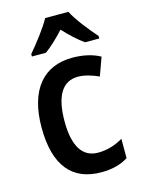

<svg xmlns="http://www.w3.org/2000/svg" viewBox="-118 -833 669 911"><g transform="rotate(-15 217.0 -378.0)"><path d="M310 -766H196C173 -723 123 -659 88 -618V-606H157C186 -627 220 -659 252 -694C284 -659 318 -628 349 -606H419V-618C383 -659 333 -721 310 -766ZM265 10C318 10 361 -1 397 -24V-119C359 -97 320 -84 274 -84C198 -84 158 -146 158 -268C158 -393 197 -457 274 -457C306 -457 341 -446 375 -431L407 -520C373 -539 327 -551 271 -551C129 -551 45 -453 45 -268C45 -78 125 10 265 10Z"/></g></svg>

Font: Noto Sans UI SemiCondensed Medium
Style: Regular
Weight: 500
Width: 4
Designer: Monotype Design Team
Foundry: Monotype Imaging Inc.
Version: Version 1.901